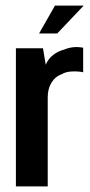

<svg xmlns="http://www.w3.org/2000/svg" viewBox="-20 -668 321 688"><path d="M37 0V-495H134L144 -436Q153 -458 171 -471.5Q189 -485 209 -490Q242 -504 278 -497V-409Q276 -410 262.5 -411.5Q249 -413 232 -411.5Q215 -410 203 -403Q178 -394 164.5 -372Q151 -350 151 -319V0ZM120 -548 177 -648H280L185 -548Z"/></svg>

Font: Alumni Sans
Style: Bold
Weight: 700
Designer: Robert E. Leuschke
Foundry: Robert E. Leuschke
Version: Version 1.018